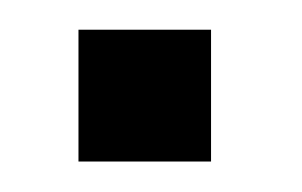

<svg xmlns="http://www.w3.org/2000/svg" viewBox="-20 -106 198 126"><path d="M31.5 -86.5V0H118.5V-86.5Z"/></svg>

Font: Anybody Condensed
Style: Regular
Weight: 400
Width: 3
Designer: Tyler Finck
Foundry: Etcetera Type Company
Version: Version 1.113;gftools[0.9.25]